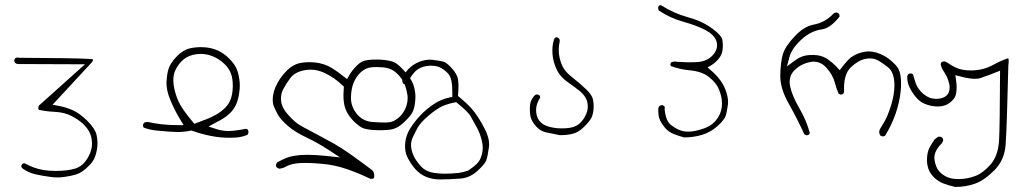

<svg xmlns="http://www.w3.org/2000/svg" viewBox="-20 -431 4040 749"><path d="M230 259.3Q256.8 255.9 276.9 249.5Q300.8 242.2 326.2 216.3Q342.3 200.7 348.1 186.5Q356.4 168.5 359.4 143.6Q360.4 135.3 360.4 127Q360.4 110.8 356.4 94.2Q350.6 70.3 321.3 41Q291 11.2 265.1 -0.5Q238.3 -12.7 208.5 -18.1L185.1 -22.5L339.8 -189.5Q342.8 -195.3 342.8 -199.2Q341.8 -199.7 339.8 -200.2Q337.9 -200.7 327.1 -201.2Q270 -204.6 55.7 -205.6L48.3 -206.5Q43 -206.5 39.6 -204.1L35.6 -196.8Q35.6 -188.5 40 -184.8Q44.4 -181.2 51.8 -181.2L311.5 -180.2L131.3 -18.6Q129.4 -12.2 129.4 -8.8Q129.4 -5.4 129.9 -4.4Q131.8 -2.9 135.3 -2Q157.2 3.4 194.6 5.4Q231.9 7.3 258.5 21.2Q285.2 35.2 301.3 49.8L307.1 55.2Q319.8 67.9 327.6 82Q338.9 103 338.9 129.4Q338.9 147.9 331.3 166.7Q323.7 185.5 310.5 201.7Q295.9 219.2 273.4 226.6Q243.2 235.8 196.3 235.8Q171.4 235.8 150.4 232.4Q108.9 225.1 76.7 206.1Q76.2 206.1 75.7 206.1Q70.8 206.1 66.9 208.5L63 215.3Q63 221.2 65.9 224.6Q88.4 241.7 116.2 248.5Q147 255.4 177.7 259.3Q190.9 261.2 204.1 261.2Q217.3 261.2 230 259.3Z M656.2 -118.7Q656.2 -140.6 664.6 -158.2Q675.8 -182.1 696 -199Q716.3 -215.8 747.1 -219.7Q754.9 -220.7 763.2 -220.7Q784.7 -220.7 805.7 -212.9Q834.5 -202.6 857.9 -179.2Q881.3 -155.8 886.2 -123.5Q888.2 -110.4 888.2 -95.2Q888.2 -80.1 885.3 -63.5Q879.4 -31.7 859.9 -12.2Q841.8 5.9 823.2 16.1Q802.7 27.8 783.7 34.7L738.3 51.8L731.9 44.4Q689.9 -5.4 676.5 -34.9Q663.1 -64.5 657.7 -97.7Q656.2 -108.9 656.2 -118.7ZM940.4 71.3Q894 80.1 870.8 80.1Q847.7 80.1 823.2 72.3L793.5 62.5Q833 41.5 839.8 37.6Q848.1 32.7 852.1 30.3Q865.7 22 879.4 8.3Q893.1 -5.4 901.6 -24.9Q910.2 -44.4 913.6 -71.8Q915.5 -85 915.5 -97.7Q915.5 -110.4 913.6 -122.1Q910.2 -146 902.8 -163.1Q895.5 -180.7 874 -202.6Q854 -222.7 830.1 -233.9Q801.3 -247.1 763.7 -247.1Q741.2 -247.1 719.7 -242.2Q694.3 -235.8 671.4 -212.9Q646 -187 638.2 -164.6Q631.8 -145.5 629.9 -115.7Q629.4 -111.8 629.4 -107.4Q629.4 -77.6 643.6 -43Q660.2 -2 684.1 37.1L696.3 57.1H672.9Q611.8 57.1 560.1 45.4Q557.1 44.9 554.7 44.9Q547.4 44.9 541.5 48.3L537.6 56.2Q537.6 62 540 66.4Q562 75.2 589.4 78.1Q648.4 84 672.4 84Q699.7 84 726.6 78.1Q805.7 106.4 873 106.4Q889.6 106.4 906.7 105Q927.7 102.5 945.8 94.7L949.2 87.4Q949.2 85.9 949.2 84Q949.2 79.1 946.8 74.7Z M1171.9 204.6Q1200.2 204.6 1236.3 208Q1286.1 212.4 1333.5 228.8Q1380.9 245.1 1424.8 266.6Q1426.8 266.6 1427.7 266.6Q1428.7 266.6 1430.2 266.6Q1431.6 266.6 1433.1 266.4Q1434.6 266.1 1435.5 265.6Q1437 265.1 1438 264.2Q1439.9 262.2 1439.9 255.4Q1439.9 248.5 1438.5 243.4Q1437 238.3 1432.6 233.4Q1329.6 155.3 1283.7 129.9Q1237.8 104.5 1217.8 94Q1197.8 83.5 1191.7 80.1Q1185.5 76.7 1179.9 73.7Q1174.3 70.8 1169.4 68.4Q1152.3 59.1 1148.7 56.6Q1145 54.2 1142.6 52.5Q1140.1 50.8 1137.5 48.8Q1134.8 46.9 1132.3 44.7Q1129.9 42.5 1127.4 40.5Q1117.7 31.7 1106 19Q1080.1 -8.8 1076.7 -36.1Q1076.2 -41.5 1076.2 -48.3Q1076.2 -67.9 1085.9 -85Q1096.2 -104 1111.8 -125.5Q1130.4 -150.9 1171.4 -157.7Q1181.6 -159.2 1191.4 -159.2Q1220.7 -159.2 1249.5 -145Q1286.1 -127 1316.9 -97.2L1321.3 -93.3Q1319.8 -72.8 1319.8 -60.5Q1319.8 -28.8 1326.7 -9.3Q1335.9 18.1 1359.9 42Q1372.1 53.7 1382.1 60.8Q1392.1 67.9 1397.9 69.6Q1403.8 71.3 1410.2 72.8Q1432.1 77.1 1459.5 77.1Q1477.5 77.1 1498.5 75.2Q1528.3 72.3 1553.7 47.9Q1569.8 33.2 1577.9 23.2Q1585.9 13.2 1588.9 7.3Q1596.7 -7.8 1599.1 -31.7Q1600.6 -42.5 1600.6 -54.2Q1600.6 -65.9 1598.1 -78.6Q1594.7 -100.1 1584.5 -117.9Q1574.2 -135.7 1551.8 -160.2Q1530.3 -183.1 1515.9 -189Q1501.5 -194.8 1477.1 -197.3Q1463.9 -198.7 1449.7 -198.7Q1435.5 -198.7 1420.7 -197.5Q1405.8 -196.3 1394.5 -191.4Q1382.8 -186 1372.6 -175.8Q1352.5 -155.8 1341.8 -136.2L1334 -122.6Q1309.1 -142.1 1297.4 -150.4Q1274.9 -166.5 1259.3 -173.8Q1227.5 -188.5 1186.5 -188.5Q1168 -188.5 1149.9 -185.1Q1123.5 -179.2 1101.6 -158.2Q1078.1 -135.3 1063 -108.4Q1043.9 -74.2 1043.9 -41.5Q1043.9 -28.8 1046.9 -19.5Q1053.2 -3.4 1064.5 17.1Q1075.7 36.6 1103.5 60.5Q1131.3 84.5 1174.3 104.7Q1217.3 125 1260.3 152.8L1306.6 183.1L1251.5 177.2Q1210.4 172.9 1180.2 172.9Q1165 172.9 1152.3 173.8Q1115.7 177.2 1096.9 185.1Q1078.1 192.9 1061 202.6L1056.6 210.9Q1056.6 211.9 1056.6 212.9Q1056.6 213.9 1056.6 214.8Q1056.6 215.8 1057.1 217.3Q1058.1 220.2 1059.6 222.2L1068.4 227.1Q1083 226.1 1094.7 219.2Q1106.4 212.4 1120.6 209.2Q1134.8 206.1 1148.4 205.3Q1162.1 204.6 1171.9 204.6ZM1523.9 36.1 1524.9 35.6Q1524.4 36.1 1523.9 36.1ZM1486.8 46.9Q1483.4 46.9 1478 46.9Q1460.9 46.9 1433.1 44.9Q1394.5 42 1371.1 12.2Q1349.1 -15.6 1349.1 -48.8Q1349.1 -50.8 1349.1 -52.2Q1350.1 -85 1359.4 -107.9Q1369.6 -132.8 1387.7 -149.4Q1406.7 -167 1432.6 -168.9Q1441.4 -169.4 1446.8 -169.4Q1475.6 -169.4 1490.7 -165.5Q1509.3 -161.1 1522.9 -149.4Q1540.5 -134.8 1551.5 -116.2Q1562.5 -97.7 1567.9 -68.4Q1570.3 -58.6 1570.3 -48.3Q1570.3 -21.5 1555.7 3.4Q1543.5 24.4 1523.9 36.1Q1510.7 46.4 1486.8 46.9Z M1768.1 243.7Q1739.3 246.6 1715.3 246.6Q1696.8 246.6 1673.8 243.7Q1642.1 238.8 1623 218.8Q1597.7 191.9 1588.9 165Q1583.5 148.9 1583.5 134Q1583.5 119.1 1591.1 103Q1598.6 86.9 1609.4 66.9Q1621.6 45.4 1653.1 19Q1684.6 -7.3 1704.6 -16.4Q1724.6 -25.4 1752.9 -31.2L1759.3 -32.7Q1784.2 -12.7 1797.6 0.5Q1811 13.7 1816.9 24.4Q1828.1 43.5 1840.6 67.1Q1853 90.8 1858.9 114.7Q1863.3 131.3 1863.3 145.5Q1863.3 152.3 1862.3 158.7Q1859.4 177.7 1851.6 192.9Q1848.1 200.2 1838.4 209.7Q1828.6 219.2 1806.6 234.4Q1787.1 241.2 1768.1 243.7ZM1642.1 -172.9Q1652.8 -174.8 1659.4 -174.8Q1666 -174.8 1668.9 -174.3Q1682.1 -173.8 1691.9 -169.9Q1711.9 -161.6 1728 -144Q1736.8 -134.8 1740.7 -116.7Q1744.6 -98.6 1744.6 -70.3Q1744.6 -66.9 1744.6 -52.7L1733.9 -50.8Q1702.1 -44.4 1674.8 -26.4Q1645 -7.3 1620.8 18.1Q1596.7 43.5 1580.1 70.3Q1560.1 103 1560.1 139.6Q1560.1 162.1 1568.8 181.2Q1581.5 207.5 1600.6 229Q1619.1 249.5 1642.1 258.8Q1665 268.1 1691.4 269Q1734.9 269 1775.9 265.6Q1813 262.7 1841.8 236.3Q1871.6 209.5 1877 194.3Q1882.8 177.7 1887.2 143.6Q1888.2 138.2 1888.2 132.8Q1888.2 127.4 1887.2 119.4Q1886.2 111.3 1882.3 98.9Q1878.4 86.4 1871.6 72.8Q1845.7 21.5 1817.9 -9.3Q1798.8 -30.3 1772 -52.2L1766.6 -56.6Q1768.6 -79.1 1768.6 -92.8Q1768.6 -106.4 1767.1 -118.7Q1764.2 -143.6 1735.8 -171.9Q1719.7 -188 1708.5 -190.9Q1690.9 -194.8 1666 -197.8Q1661.6 -198.2 1656.7 -198.2Q1638.2 -198.2 1617.2 -190.4Q1590.3 -180.2 1572 -160.4Q1553.7 -140.6 1549.3 -119.6Q1549.3 -118.7 1549.3 -118.2Q1549.3 -110.4 1552.7 -105L1560.1 -101.1Q1564.9 -101.1 1568.8 -103Q1575.7 -122.6 1591.3 -142.6Q1609.9 -167.5 1642.1 -172.9Z M2120.6 63Q2071.3 49.3 2071.3 -2.9Q2071.3 -25.4 2087.4 -50.3Q2087.4 -55.2 2085 -58.6L2077.6 -62.5Q2076.7 -62.5 2074.7 -62.5Q2069.8 -62.5 2064.9 -58.1Q2048.8 -40 2047.4 -18.6Q2046.9 -11.7 2046.9 -4.9Q2046.9 11.2 2049.8 24.9Q2054.2 42.5 2071.3 62Q2087.9 80.6 2110.4 85.4Q2136.7 90.3 2163.6 96.2Q2166.5 96.2 2169.4 96.2Q2192.9 96.2 2215.1 90.6Q2237.3 85 2259.3 63Q2281.2 41 2287.6 27.8Q2295.9 9.3 2295.9 -16.1Q2295.9 -28.3 2293.5 -41.5Q2290.5 -59.1 2268.6 -80.6Q2244.1 -104.5 2215.8 -126.5Q2184.6 -150.9 2174.8 -171.4Q2165 -191.4 2161.1 -216.3Q2159.7 -226.6 2159.7 -239.3Q2159.7 -252 2163.1 -267.1Q2163.6 -270 2163.6 -272Q2163.6 -273.9 2163.1 -275.4Q2162.6 -278.3 2160.6 -281.2L2153.3 -285.6Q2147.9 -285.6 2143.6 -282.2Q2134.8 -262.7 2134.8 -233.9Q2134.8 -204.1 2144.5 -177.2Q2148.9 -165 2155.8 -151.9Q2168.5 -129.4 2193.8 -111.3Q2222.7 -91.3 2243.7 -74.2Q2267.1 -53.7 2271.5 -30.8Q2272.9 -22.5 2272.9 -15.1Q2272.9 -2 2268.1 10.3Q2261.7 27.3 2249.5 42Q2236.3 58.1 2216.3 64.5Q2198.2 69.8 2171.4 69.8Q2144.5 69.8 2120.6 63Z M2547.9 2.4Q2547.9 18.6 2552.2 31.7Q2558.6 48.8 2573.2 66.4Q2586.9 83 2607.2 91.3Q2627.4 99.6 2648.9 105Q2686 105 2719 95Q2752 85 2778.3 61.5Q2794.4 47.4 2802.2 36.1Q2807.6 28.8 2809.6 24.4Q2815.4 8.3 2819.3 -20.5Q2820.3 -25.9 2820.3 -32.2Q2820.3 -55.2 2808.6 -85Q2793.5 -122.1 2753.9 -156.2L2740.2 -168L2755.9 -177.2Q2771.5 -187 2784.2 -202.6Q2795.9 -217.3 2798.3 -233.9Q2799.8 -242.7 2799.8 -252.7Q2799.8 -262.7 2798.3 -273.9Q2796.4 -291.5 2759.8 -318.8Q2720.7 -348.1 2664.6 -363.5Q2608.4 -378.9 2558.6 -410.6Q2553.7 -410.6 2550.3 -408.7Q2547.4 -401.9 2547.4 -401.9Q2547.4 -395.5 2549.8 -390.1Q2594.7 -360.4 2644 -346.7Q2698.2 -331.5 2732.4 -313.5Q2777.3 -289.1 2777.3 -254.9Q2777.3 -246.1 2774.4 -237.8Q2769.5 -224.6 2758.3 -213.4Q2736.3 -191.4 2701.2 -189Q2688.5 -188 2679 -188Q2669.4 -188 2658 -188.2Q2646.5 -188.5 2622.6 -189.9Q2616.7 -190.9 2612.8 -190.9Q2605 -190.9 2598.6 -188L2595.2 -181.2Q2595.2 -176.3 2597.2 -173.3Q2631.8 -160.2 2670.9 -156.7Q2718.3 -152.3 2745.1 -130.9Q2771.5 -109.9 2781.2 -89.6Q2791 -69.3 2794.9 -46.9Q2796.4 -37.1 2796.4 -25.9Q2796.4 10.3 2772 39.6L2766.1 45.9Q2750.5 61.5 2725.3 70.3Q2700.2 79.1 2676.3 82Q2669.4 82.5 2663.6 82.5Q2645.5 82.5 2629.4 75.7Q2613.3 68.8 2596.7 55.7Q2577.1 40 2572.8 -4.4V-6.3Q2573.2 -9.8 2573.2 -11.2Q2573.2 -14.6 2571.8 -16.6L2564 -21Q2556.6 -21 2552.2 -16.6Q2548.8 -13.7 2548.3 -8.1Q2547.9 -2.4 2547.9 2.4Z M3421.4 101.1Q3428.7 101.1 3432.6 98.6Q3457 59.6 3472.7 15.6Q3495.1 -48.8 3495.1 -105.5Q3495.1 -141.1 3485.8 -160.2Q3480 -171.9 3469.2 -182.1Q3448.2 -203.1 3428.7 -213.4Q3397.5 -230.5 3368.2 -230.5Q3356.4 -230.5 3341.8 -226.6Q3319.8 -221.2 3300.3 -207.5Q3287.6 -198.2 3265.1 -169.4L3255.9 -157.2Q3243.2 -170.9 3241.2 -172.9Q3229.5 -185.1 3211.9 -197.8Q3192.9 -211.9 3169.4 -215.3Q3159.2 -216.8 3153.3 -216.8Q3135.3 -216.8 3122.6 -214.4Q3100.1 -209.5 3080.1 -194.3L3049.8 -171.9L3059.6 -208.5Q3068.4 -241.2 3105.5 -275.9Q3142.6 -310.5 3186 -316.4Q3219.2 -320.8 3255.4 -366.7Q3255.4 -373 3252.4 -378.4L3244.6 -382.3Q3237.3 -382.3 3232.4 -378.9Q3199.7 -343.3 3154.3 -335Q3117.2 -328.6 3080.1 -289.3Q3043 -250 3033.9 -219.2Q3024.9 -188.5 3023.9 -136.7Q3023.9 -135.3 3023.9 -133.8Q3023.9 -85 3056.9 -26.6Q3089.8 31.7 3117.7 92.8L3125 96.7Q3126 96.7 3127 96.7Q3132.3 96.7 3136.2 93.8L3139.2 88.4Q3126 39.1 3100.1 -5.4Q3070.8 -55.7 3063 -91.3Q3060.5 -101.6 3060.5 -111.3Q3060.5 -138.7 3080.1 -157.7Q3104 -181.2 3138.2 -188.5Q3146 -190.4 3150.9 -190.4Q3155.8 -190.4 3157.2 -190.4Q3184.1 -189 3204.1 -166.5Q3228.5 -139.2 3236.3 -109.9Q3242.2 -86.9 3251.5 -65.4L3258.3 -62Q3264.6 -62 3269 -64.5L3272.9 -72.3Q3272.5 -79.1 3272.5 -85.4Q3272.5 -142.6 3298.8 -168Q3327.6 -195.8 3356 -201.2Q3365.2 -203.1 3373.5 -203.1Q3392.1 -203.1 3407.2 -194.3Q3425.3 -183.6 3444.3 -168.5Q3469.2 -147.9 3469.2 -98.1Q3469.2 -63 3456.5 -21Q3441.9 26.4 3424.8 52.7Q3411.1 73.2 3409.7 82Q3409.7 90.3 3413.6 97.2Q3421.4 101.1 3421.4 101.1Z M3913.6 -175.8Q3915 -185.5 3915 -192.9Q3915 -200.2 3913.1 -204.1Q3912.1 -203.6 3910.6 -203.1Q3883.3 -193.8 3856 -178.7Q3815.9 -156.2 3767.1 -156.2Q3739.3 -156.2 3717.8 -163.6Q3698.2 -170.9 3676.8 -186L3665.5 -191.4Q3664.6 -191.4 3663.6 -191.4Q3657.7 -191.4 3652.8 -188.5L3649.4 -181.2Q3653.3 -163.6 3663.1 -149.9Q3677.2 -129.4 3682.1 -106.4Q3684.6 -97.7 3684.6 -92.3Q3684.6 -86.9 3684.1 -84.5Q3683.1 -68.4 3673.3 -59.1Q3662.1 -47.4 3637.2 -45.4Q3634.3 -45.4 3631.3 -45.4Q3605.5 -45.4 3583.5 -63.5Q3560.1 -83 3552.2 -106.4Q3546.9 -123.5 3541.5 -141.1L3535.2 -144.5Q3534.2 -144.5 3533.2 -144.5Q3527.3 -144.5 3522.9 -141.6L3519 -133.3Q3519 -132.8 3519 -132.3Q3519 -108.9 3528.3 -89.8Q3542 -62.5 3560.1 -44.4Q3572.3 -32.2 3586.4 -26.4Q3611.8 -15.6 3638.2 -15.6Q3650.4 -15.6 3661.6 -18.6Q3679.2 -22.9 3694.8 -38.6Q3708.5 -52.2 3710.4 -70.3Q3711.9 -80.1 3711.9 -91.8Q3711.9 -103.5 3709.5 -118.2L3707 -137.7Q3736.8 -129.9 3746.1 -127.9Q3768.1 -123.5 3782.7 -123.5Q3797.4 -123.5 3806.2 -127Q3834.5 -136.2 3881.3 -155.3Q3880.4 63 3877.4 116.7Q3874 175.3 3845.2 209.5Q3816.4 242.7 3787.6 254.4Q3754.4 267.6 3718.8 267.6Q3692.9 267.6 3674.8 259.8Q3653.8 250 3642.1 235.4Q3629.9 220.2 3625.5 191.9Q3625 188 3625 184.1Q3625 156.7 3654.3 127.9L3659.2 118.2Q3659.2 117.2 3659.2 116.2Q3659.2 110.4 3656.2 106L3648.4 102.1L3639.6 102.5L3626 112.8Q3616.2 127 3607.9 141.4Q3599.6 155.8 3597.2 175.8Q3596.2 183.1 3596.2 188.5Q3596.2 193.8 3596.4 200.7Q3596.7 207.5 3598.4 215.3Q3600.1 223.1 3601.6 227.1Q3603 231 3604.7 234.9Q3606.4 238.8 3608.9 242.7Q3614.7 252 3623.5 260.7Q3639.2 276.4 3659.2 284.2Q3681.6 293 3706.5 298.3Q3747.6 298.3 3783.2 285.6Q3818.8 273.4 3859.4 232.9Q3898.4 193.4 3902.8 135.3Q3907.7 72.8 3913.6 -175.8Z"/></svg>

Font: NaikaiFont
Style: ExtraLight
Weight: 200
Version: Version 1.89